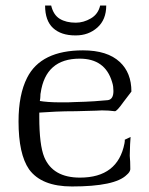

<svg xmlns="http://www.w3.org/2000/svg" viewBox="-20 -666 539 694"><path d="M240 8Q130 8 85 -54Q47 -109 47 -227Q47 -324 78 -385Q128 -484 280 -484Q368 -484 413 -442Q455 -403 455 -335L426 -297Q402 -263 395 -264Q373 -267 348 -267Q344 -267 338.5 -266.5Q333 -266 328 -266L254 -264Q214 -264 181.5 -262.5Q149 -261 122 -259V-243Q122 -142 140 -98Q171 -24 269 -24Q406 -24 430 -148Q431 -152 431 -155.5Q431 -159 431 -161L452 -171Q450 -151 449 -103Q450 -93 450.5 -81Q451 -69 451 -54Q450 -44 438 -34Q396 8 240 8ZM202 -296Q213 -296 224 -296Q235 -296 248 -297Q290 -298 320.5 -300Q351 -302 370 -304Q390 -307 390 -337Q390 -345 389 -353Q388 -361 385 -370Q360 -454 268 -454Q145 -454 127 -330Q126 -327 126 -319.5Q126 -312 124 -301Q135 -299 154.5 -297.5Q174 -296 202 -296ZM252 -538Q201 -538 172 -564.5Q143 -591 143 -646H165Q173 -612 196 -598Q219 -584 254 -584Q282 -584 308.5 -599.5Q335 -615 342 -646H364Q364 -595 332 -566.5Q300 -538 254 -538Z"/></svg>

Font: Gideon Roman
Style: Regular
Weight: 400
Designer: Robert E. Leuschke
Foundry: Robert E. Leuschke
Version: Version 2.010